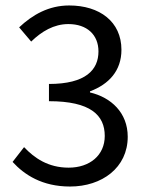

<svg xmlns="http://www.w3.org/2000/svg" viewBox="-20 -670 537 702"><path d="M236 12C353 12 447 -57 447 -170C447 -258 386 -314 309 -332V-336C378 -362 424 -411 424 -488C424 -591 344 -650 233 -650C158 -650 99 -616 50 -570L94 -518C132 -555 177 -582 230 -582C298 -582 340 -543 340 -482C340 -415 294 -363 159 -363V-300C311 -300 363 -249 363 -173C363 -102 308 -57 231 -57C156 -57 106 -92 68 -132L26 -78C69 -31 134 12 236 12Z"/></svg>

Font: DAIFUKU Sans
Style: Regular
Weight: 400
Designer: Original font ‘Source Han Sans JP’ : Paul D. Hunt
Foundry: Daifuku
Version: Version 1.000